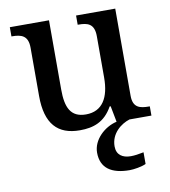

<svg xmlns="http://www.w3.org/2000/svg" viewBox="-86 -609 815 922"><g transform="rotate(-10 322.0 -148.0)"><path d="M270 10C336 10 391 -8 430 -78H435L450 0C389 14 332 68 332 130C332 206 384 240 472 240C493 240 531 234 552 224V167C528 172 507 175 489 175C449 175 420 157 420 115C420 52 471 13 513 0H620V-45H616C573 -45 538 -52 538 -111V-536H347V-491H351C394 -491 428 -483 428 -421V-219C428 -123 393 -60 312 -60C237 -60 215 -111 215 -198V-536H24V-491H27C72 -491 105 -481 105 -422V-186C105 -50 162 10 270 10Z"/></g></svg>

Font: Noto Serif Ethiopic Medium
Style: Regular
Weight: 500
Designer: Monotype Design Team
Foundry: Monotype Imaging Inc.
Version: Version 2.102